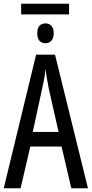

<svg xmlns="http://www.w3.org/2000/svg" viewBox="-20 -1006 490 1026"><path d="M349 -986V-929H93V-986ZM223 -881Q243 -881 255 -867.5Q267 -854 267 -828Q267 -803 255 -789Q243 -775 223 -775Q202 -775 190.5 -788.5Q179 -802 179 -828Q179 -854 190.5 -867.5Q202 -881 223 -881ZM361 0 309 -223H142L90 0H0L173 -714H274L450 0ZM240 -535Q237 -554 233.5 -571.5Q230 -589 227.5 -606Q225 -623 223 -638Q222 -623 219.5 -606Q217 -589 213.5 -571.5Q210 -554 206 -536L155 -301H293Z"/></svg>

Font: Noto Sans ExtraCondensed
Style: Regular
Weight: 400
Width: 2
Designer: Monotype Design Team
Foundry: Monotype Imaging Inc.
Version: Version 2.013